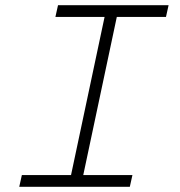

<svg xmlns="http://www.w3.org/2000/svg" viewBox="-20 -718 690 738"><path d="M64 -45H253L382 -653H193L203 -698H628L618 -653H429L300 -45H489L479 0H54Z"/></svg>

Font: Azeret Mono Thin
Style: Italic
Weight: 100
Italic angle: -12°
Designer: Martin Vácha
Foundry: Displaay
Version: Version 1.000; Glyphs 3.0.3, build 3074